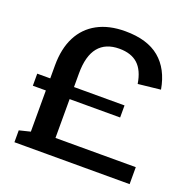

<svg xmlns="http://www.w3.org/2000/svg" viewBox="-126 -833 951 957"><g transform="rotate(20 349.5 -354.5)"><path d="M108 -429Q108 -518 140 -580.5Q172 -643 233 -676Q294 -709 380 -709Q497 -709 562.5 -654.5Q628 -600 646 -496L527 -483Q516 -552 480.5 -584.5Q445 -617 382 -617Q309 -617 271.5 -571Q234 -525 234 -432V0H108ZM49 -63 110 -78 184 -90H660V0H49ZM39 -360H502V-296H39Z"/></g></svg>

Font: Pathway Extreme 28pt SemiBold
Style: Regular
Weight: 600
Designer: Eduardo Rodriguez Tunni
Foundry: Eduardo Rodriguez Tunni
Version: Version 1.001;gftools[0.9.26]